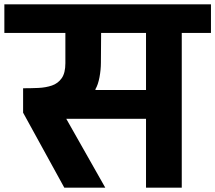

<svg xmlns="http://www.w3.org/2000/svg" viewBox="-56 -861 988 881"><path d="M-36 -710V-841H912V-710H778V0H614V-316H248L427 0H239L50 -344V-456Q85 -456 119.5 -457.5Q154 -459 182 -468.5Q210 -478 227 -502Q244 -526 244 -571V-710ZM382 -448H614V-710H408L407 -574Q407 -541 400.5 -506.5Q394 -472 382 -452Z"/></svg>

Font: Matangi Black
Style: Regular
Weight: 900
Designer: Prashant Pant
Foundry: The Graphic Ant
Version: Version 3.002